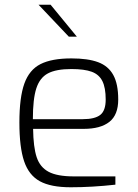

<svg xmlns="http://www.w3.org/2000/svg" viewBox="-20 -786 582 812"><path d="M62 -268Q62 -374 83 -432.5Q104 -491 151.5 -515Q199 -539 282 -539Q352 -539 395 -523Q438 -507 459 -469Q480 -431 480 -365Q480 -300 442.5 -270.5Q405 -241 334 -241H120Q121 -164 135 -121.5Q149 -79 185.5 -59.5Q222 -40 292 -40H468V-5Q369 6 279 6Q195 6 148.5 -19.5Q102 -45 82 -104Q62 -163 62 -268ZM330 -282Q381 -282 404 -300Q427 -318 427 -365Q427 -415 413 -443Q399 -471 368 -482.5Q337 -494 282 -494Q217 -494 182.5 -475.5Q148 -457 133.5 -412Q119 -367 119 -282ZM143 -766H194L305 -631H271Z"/></svg>

Font: Exo Light
Style: Regular
Weight: 300
Designer: Natanael Gama
Foundry: Natanael Gama
Version: Version 1.500; ttfautohint (v1.6)